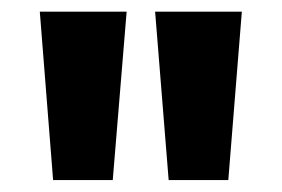

<svg xmlns="http://www.w3.org/2000/svg" viewBox="-20 -720 483 329"><path d="M269 -411.4 245.8 -700H394.4L371.2 -411.4ZM71 -411.4 48.2 -700H197L173.2 -411.4Z"/></svg>

Font: Overpass
Style: Regular
Weight: 400
Designer: Delve Withrington, Dave Bailey, Thomas Jockin
Foundry: Delve Fonts LLC
Version: Version 4.000